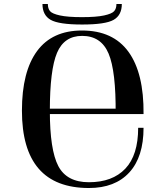

<svg xmlns="http://www.w3.org/2000/svg" viewBox="-20 -923 830 963"><path d="M673 -282Q673 -145 608.5 -77Q544 -9 426 -9Q315 -9 272.5 -90Q230 -171 230 -367Q230 -573 266 -658Q302 -743 392 -743Q487 -743 524.5 -654.5Q562 -566 560 -351H700Q702 -556 624.5 -663Q547 -770 391 -770Q242 -770 166 -667Q90 -564 90 -368Q90 20 426 20Q557 20 628.5 -58Q700 -136 700 -282ZM586 -378H206L208 -351H586ZM591 -903Q591 -847 550 -823.5Q509 -800 392 -800Q275 -800 234 -823.5Q193 -847 193 -903H220Q220 -880 231 -867Q242 -854 281 -845.5Q320 -837 391 -837Q463 -837 502 -845.5Q541 -854 552.5 -867Q564 -880 564 -903Z"/></svg>

Font: Solide Mirage
Style: Etroit
Weight: 400
Designer: Jérémy Landes
Foundry: Velvetyne Type Foundry
Version: Version 1.1